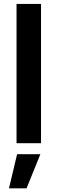

<svg xmlns="http://www.w3.org/2000/svg" viewBox="-20 -748 301 1003"><path d="M194.3 -727.5V0H66.4V-727.5ZM26.9 235.8 69.3 57.6H190.9L118.7 235.8Z"/></svg>

Font: Inter Semi Bold
Style: Regular
Weight: 600
Designer: Rasmus Andersson
Foundry: rsms
Version: Version 4.000;git-e0f93cc